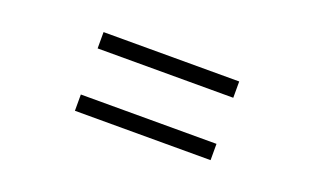

<svg xmlns="http://www.w3.org/2000/svg" viewBox="-45 -713 1089 665"><g transform="rotate(20 499.5 -380.0)"><path d="M249 -294.9H749V-234.9H249ZM249 -524.9H749V-464.8H249Z"/></g></svg>

Font: UDEV Gothic 35
Style: Bold
Weight: 700
Version: v2.1.0; ttfautohint (v1.8.4.7-5d5b-dirty) -l 6 -r 45 -G 200 